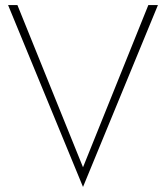

<svg xmlns="http://www.w3.org/2000/svg" viewBox="-20 -720 658 761"><path d="M309 -57 49 -700H12L309 21L606 -700H568Z"/></svg>

Font: Jost ExtraLight
Style: Regular
Weight: 250
Version: Version 3.710